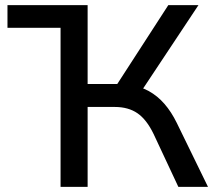

<svg xmlns="http://www.w3.org/2000/svg" viewBox="-20 -725 837 745"><path d="M9 -617V-705H320V-617ZM215 0V-705H320V-399H448L424 -382L633 -705H750L523 -363L482 -395Q524 -390 557.5 -371.5Q591 -353 618 -322Q645 -291 666 -248L787 0H672L576 -205Q549 -261 513.5 -285.5Q478 -310 425 -310H320V0Z"/></svg>

Font: Nunito Sans 11pt SemiBold
Style: Regular
Weight: 600
Version: Version 3.101;gftools[0.9.27]